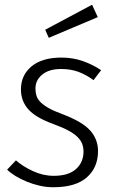

<svg xmlns="http://www.w3.org/2000/svg" viewBox="-20 -776 494 807"><path d="M373 -439Q344 -461 311 -473.5Q278 -486 237 -486Q186 -486 157.5 -462.5Q129 -439 129 -404Q129 -387 133.5 -373Q138 -359 150.5 -346.5Q163 -334 185 -321.5Q207 -309 243 -296Q327 -264 359.5 -227Q392 -190 392 -141Q392 -72 345 -30.5Q298 11 204 11Q175 11 146.5 4.5Q118 -2 92.5 -12.5Q67 -23 45.5 -36Q24 -49 10 -63L47 -102Q75 -77 118 -57Q161 -37 206 -37Q268 -37 299.5 -65.5Q331 -94 331 -139Q331 -156 325.5 -171Q320 -186 306 -200Q292 -214 268 -227Q244 -240 206 -254Q131 -281 99.5 -316Q68 -351 68 -400Q68 -460 112.5 -497Q157 -534 239 -534Q287 -534 329 -519Q371 -504 405 -481ZM170 -651 367 -756 391 -704 185 -617Z"/></svg>

Font: Glekhifnjqigglhiwekvrgaqftz
Style: Regular
Weight: 300
Italic angle: -8°
Designer: Carrois Corporate & Edenspiekermann
Foundry: Carrois Corporate GbR & Edenspiekermann AG
Version: Version 2.001